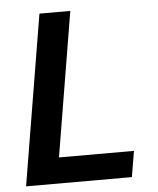

<svg xmlns="http://www.w3.org/2000/svg" viewBox="-52 -772 671 817"><g transform="rotate(-5 283.0 -363.5)"><path d="M26.3 0H478.3L496.8 -110.4H176.5L278.8 -727.3H147Z"/></g></svg>

Font: Margiela Sans Semi Bold
Style: Italic
Weight: 600
Italic angle: -9.39999°
Designer: Stefan Endress, Andreas Faust
Version: Version 1.100;FEAKit 1.0